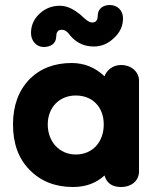

<svg xmlns="http://www.w3.org/2000/svg" viewBox="-20 -732 632 768"><path d="M355 -546C385 -546 412 -557 436 -580C460 -602 472 -628 472 -659C472 -690 450 -712 419 -712C394 -712 371 -698 371 -670C371 -658 368 -642 349 -642C334 -642 318 -658 301 -674C280 -690 254 -709 219 -709C189 -709 162 -699 139 -678C116 -657 104 -631 104 -600C104 -568 126 -544 155 -544C183 -544 205 -558 205 -587C205 -600 210 -613 227 -613C236 -613 247 -609 259 -592C279 -568 308 -546 355 -546ZM272 16C322 16 364 1 398 -30C407 1 429 16 464 16C507 16 536 -10 536 -46V-410C536 -443 507 -472 464 -472C432 -472 407 -452 398 -427C361 -462 317 -480 267 -480C197 -480 140 -458 97 -414C54 -369 32 -309 32 -234C32 -158 54 -97 99 -52C143 -7 201 16 272 16ZM283 -114C218 -114 171 -165 171 -234C171 -303 218 -350 283 -350C351 -350 395 -303 395 -234C395 -165 351 -114 283 -114Z"/></svg>

Font: Dongle
Style: Bold
Weight: 700
Designer: Yanghee Ryu
Foundry: Yanghee Ryu
Version: Version 2.000